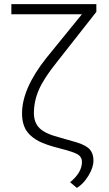

<svg xmlns="http://www.w3.org/2000/svg" viewBox="-20 -731 532 940"><path d="M451.7 -710.9V-672.9L256.3 -424.3Q194.8 -347.7 170.4 -291.7Q146 -235.8 146 -177.2Q146 -130.9 173.6 -103.5Q201.2 -76.2 269.5 -58.6L356.4 -33.7Q402.8 -19 420.2 1.2Q437.5 21.5 437.5 54.7Q437.5 89.4 412.8 129.6Q388.2 169.9 356.4 189L323.2 161.1Q381.3 113.8 381.3 61.5Q381.3 38.6 362.1 25.9Q342.8 13.2 273.2 -4.4Q203.6 -22 169.4 -40Q135.3 -58.1 115.7 -82.5Q87.9 -117.7 87.9 -175.8Q87.9 -297.4 207 -447.3L380.9 -661.1H35.6V-710.9Z"/></svg>

Font: Roboto-Light
Style: Regular
Weight: 300
Designer: Google
Version: Version 2.137; 2017